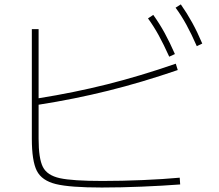

<svg xmlns="http://www.w3.org/2000/svg" viewBox="-20 -837 978 857"><path d="M122.1 -217.8V-707H152.3V-398.4Q311.5 -423.8 458.5 -460.7Q605.5 -497.6 764.6 -552.7L773.4 -524.4Q612.8 -469.2 462.4 -431.9Q312 -394.5 152.3 -369.6V-217.8Q152.3 -129.4 171.4 -91.8Q190.4 -54.2 247.1 -41.7Q303.7 -29.3 437.5 -29.3Q523.4 -29.3 616.2 -33.2Q709 -37.1 782.2 -43.9L784.2 -13.7Q707.5 -7.8 613 -3.9Q518.6 0 434.6 0Q292.5 0 229.5 -15.4Q166.5 -30.8 144.3 -74.7Q122.1 -118.7 122.1 -217.8ZM640.6 -754.9 664.1 -770.5Q692.4 -731 715.1 -689.5Q737.8 -647.9 760.7 -595.7L735.4 -584Q710.4 -639.2 688.5 -679.2Q666.5 -719.2 640.6 -754.9ZM763.7 -802.7 787.1 -817.4Q814.9 -777.8 838.1 -735.6Q861.3 -693.4 882.8 -642.6L858.4 -630.9Q834.5 -685.5 812 -726.6Q789.6 -767.6 763.7 -802.7Z"/></svg>

Font: Pretendard JP Thin
Style: Regular
Weight: 100
Designer: Base glyphs from Inter by Rasmus Andersson; Hangeul glyphs from Noto Sans CJK(Source Han Sans) by Jang Soo-young and Kan
Foundry: Kil Hyung-jin
Version: Version 1.309